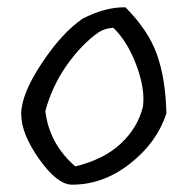

<svg xmlns="http://www.w3.org/2000/svg" viewBox="-20 -597 499 525"><path d="M290 -521Q268 -520 250 -509Q203 -476 162.5 -418.5Q122 -361 104 -293Q115 -203 186 -142Q264 -161 310.5 -204.5Q357 -248 371 -306Q377 -354 353 -418.5Q329 -483 290 -521ZM206 -546Q268 -578 323 -577Q386 -514 409.5 -447Q433 -380 435 -287Q409 -207 335.5 -149.5Q262 -92 177 -92Q137 -92 87.5 -161.5Q38 -231 38 -285Q38 -339 93.5 -423Q149 -507 206 -546Z"/></svg>

Font: Tillana
Style: Regular
Weight: 400
Designer: Lipi Raval (Devanagari, Latin), Jonny Pinhorn (Latin)
Foundry: Indian Type Foundry
Version: Version 2.002;PS 1.0;hotconv 1.0.79;makeotf.lib2.5.61930; tt